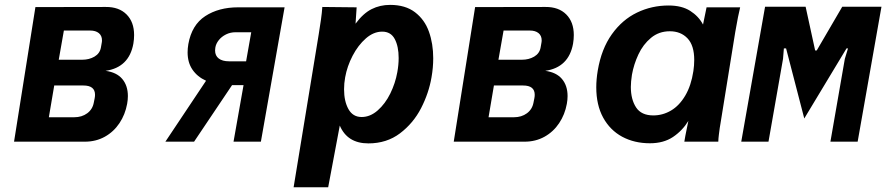

<svg xmlns="http://www.w3.org/2000/svg" viewBox="-20 -580 3640 786"><path d="M125 -551 413 -551.5Q467 -552 498 -521Q529 -490 529 -436.5Q529 -419.5 526 -401.5Q508.5 -304 412 -290Q457.5 -284 480.5 -256.8Q503.5 -229.5 503.5 -186.5Q503.5 -171.5 500.5 -155Q492.5 -111 469 -75.8Q445.5 -40.5 409 -20.2Q372.5 0 327.5 0H37.5ZM364 -160 367.5 -177.5Q369 -185 369 -192Q369 -230 321.5 -230H202L180 -100H284Q315 -100 337 -116.2Q359 -132.5 364 -160ZM393 -385 396 -402Q397.5 -409 397.5 -414.5Q397.5 -434 384.5 -444.5Q371.5 -455 349 -455H241.5L220.5 -335.5H317Q345 -335.5 366.8 -348.2Q388.5 -361 393 -385Z M977 -231.5H930L774.5 0H657L823.5 -249.5Q788 -265.5 768 -294.8Q748 -324 748 -365.5Q748 -381.5 751 -399.5Q765 -478 820.2 -514Q875.5 -550 954.5 -550H1145L1048 0H936ZM987.5 -329 1008.5 -448H944.5Q923 -448 905 -439Q887 -430 875.5 -415.5Q864 -401 861.5 -385Q860.5 -377 860.5 -373.5Q860.5 -352 875.5 -340.5Q890.5 -329 918 -329Z M1299.5 -551.5 1440 -550 1435.5 -483Q1466.5 -525 1501 -542.5Q1535.5 -560 1577 -560Q1639.5 -560 1679 -529.8Q1718.5 -499.5 1736 -450.2Q1753.5 -401 1753.5 -341.5Q1753.5 -303 1746.5 -263.5Q1735.5 -199 1703.8 -137.2Q1672 -75.5 1617.5 -34.2Q1563 7 1488 7Q1402 7 1371 -66L1323.5 186.5H1182L1284.5 -438Q1289.5 -469.5 1293.8 -498.8Q1298 -528 1299.5 -551.5ZM1606.5 -284.5Q1612 -314.5 1612 -342.5Q1612 -390 1596 -420.2Q1580 -450.5 1544.5 -450.5Q1509.5 -450.5 1477.8 -422.8Q1446 -395 1423.5 -351.8Q1401 -308.5 1393 -263.5Q1388.5 -239 1388.5 -214.5Q1388.5 -165.5 1406.5 -133.2Q1424.5 -101 1460.5 -101Q1495.5 -101 1526.2 -128Q1557 -155 1577.8 -197.2Q1598.5 -239.5 1606.5 -284.5Z M1925 -551 2213 -551.5Q2267 -552 2298 -521Q2329 -490 2329 -436.5Q2329 -419.5 2326 -401.5Q2308.5 -304 2212 -290Q2257.5 -284 2280.5 -256.8Q2303.5 -229.5 2303.5 -186.5Q2303.5 -171.5 2300.5 -155Q2292.5 -111 2269 -75.8Q2245.5 -40.5 2209 -20.2Q2172.5 0 2127.5 0H1837.5ZM2164 -160 2167.5 -177.5Q2169 -185 2169 -192Q2169 -230 2121.5 -230H2002L1980 -100H2084Q2115 -100 2137 -116.2Q2159 -132.5 2164 -160ZM2193 -385 2196 -402Q2197.5 -409 2197.5 -414.5Q2197.5 -434 2184.5 -444.5Q2171.5 -455 2149 -455H2041.5L2020.5 -335.5H2117Q2145 -335.5 2166.8 -348.2Q2188.5 -361 2193 -385Z M2421 -222.5Q2421 -255 2427 -291Q2442 -380 2484.8 -439.8Q2527.5 -499.5 2587.8 -528.5Q2648 -557.5 2717 -557.5Q2771 -557.5 2805.5 -535.5Q2840 -513.5 2858 -479.5L2872.5 -550H3010Q3002 -518.5 2990 -449L2929 -71.5L2926.5 -56.5Q2924.5 -42 2922.8 -28Q2921 -14 2920.5 0H2781.5Q2784 -17.5 2793.5 -63L2798 -85Q2773.5 -45 2735 -19.2Q2696.5 6.5 2640.5 6.5Q2577 6.5 2527.2 -20.2Q2477.5 -47 2449.2 -98.5Q2421 -150 2421 -222.5ZM2818.5 -289Q2822 -312 2822 -334.5Q2822 -394 2794.5 -423Q2767 -452 2722 -452Q2677.5 -452 2645 -425Q2612.5 -398 2593.5 -357.2Q2574.5 -316.5 2567 -274Q2562.5 -245 2562.5 -224Q2562.5 -173 2584 -140.2Q2605.5 -107.5 2654.5 -107.5Q2693 -107.5 2727 -127.5Q2761 -147.5 2785.2 -188.5Q2809.5 -229.5 2818.5 -289Z M3112 -552.5H3278L3317 -373.5H3323.5L3428 -552.5H3588.5L3491 0H3379.5L3438.5 -339L3451.5 -382H3445.5L3272.5 -95L3198 -382H3189L3185.5 -339L3126 0H3014.5Z"/></svg>

Font: JuliaMono ExtraBold
Style: Italic
Weight: 800
Italic angle: -9°
Monospace: yes
Designer: cormullion
Foundry: corm
Version: Version 0.057; ttfautohint (v1.8.4)